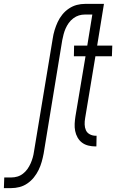

<svg xmlns="http://www.w3.org/2000/svg" viewBox="-108 -755 628 990"><path d="M-88 215 -86 160H-49Q-34 160 -18.5 155.5Q-3 151 10.5 140.5Q24 130 33.5 116.5Q43 103 49.5 88.5Q56 74 60.5 58.5Q65 43 67 28L164 -557Q167 -578 173.5 -599.5Q180 -621 189.5 -641.5Q199 -662 213.5 -680Q228 -698 247.5 -711Q267 -724 288 -729.5Q309 -735 331 -735H412L403 -680H329Q314 -680 299 -675.5Q284 -671 270 -660.5Q256 -650 246.5 -636.5Q237 -623 230.5 -608.5Q224 -594 220 -578.5Q216 -563 213 -548L117 37Q113 58 107 79.5Q101 101 91 121.5Q81 142 66.5 160Q52 178 33 191Q14 204 -7.5 209.5Q-29 215 -51 215ZM384 0Q365 0 347 -4.5Q329 -9 315 -19.5Q301 -30 292 -46Q283 -62 279.5 -80Q276 -98 277 -117Q278 -136 281 -155L333 -465H273L274 -520H342L377 -735H428L393 -520H471L469 -465H384L331 -146Q328 -129 328.5 -113Q329 -97 335 -83.5Q341 -70 355 -62.5Q369 -55 386 -55H390L389 0Z"/></svg>

Font: Iosevka Curly Light
Style: Italic
Weight: 300
Italic angle: -9°
Monospace: yes
Designer: Belleve Invis
Foundry: Belleve Invis
Version: Version 22.1.2; ttfautohint (v1.8.4)